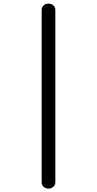

<svg xmlns="http://www.w3.org/2000/svg" viewBox="-20 -830 540 1069"><path d="M248 219.7Q233.4 219.7 222.7 210Q211.9 200.2 211.9 184.6V-775.4Q211.9 -790 222.7 -799.8Q233.4 -809.6 248 -809.6H252Q266.6 -809.6 277.3 -799.8Q288.1 -790 288.1 -775.4V184.6Q288.1 199.2 277.3 209.5Q266.6 219.7 252 219.7Z"/></svg>

Font: Rounded-L Mgen+ 2m regular
Style: Regular
Weight: 400
Designer: [Source Han Sans]
Ryoko NISHIZUKA  (kana & ideographs); Paul D. Hunt (Latin, Greek & Cyrillic); Wenlong ZHANG  (bopomofo
Version: Version 1.059.20150602